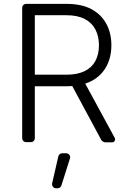

<svg xmlns="http://www.w3.org/2000/svg" viewBox="-20 -748 671 1009"><path d="M511.7 -13.5 359.7 -295.8Q346.6 -294.7 332 -294.7H163V-21.7Q163 -13.1 157 -7.1Q150.9 -1.1 142 -1.1H117.2Q108.7 -1.1 102.6 -7.1Q96.6 -13.1 96.6 -21.7V-707Q96.6 -715.6 102.6 -721.6Q108.7 -727.6 117.2 -727.6H331Q408.4 -727.6 460.6 -699.9Q512.8 -671.5 538.7 -622.9Q565.3 -573.9 565.3 -510.3Q565.3 -446.7 538.7 -398.1Q512.4 -349.4 460.6 -322.1Q443.9 -313.6 427.9 -308.6L583.1 -23.1Q584.9 -19.9 584.9 -15.6Q584.9 -9.2 580.4 -4.6Q576 0 569.6 0H534.4Q527.7 0 521.5 -3.7Q515.3 -7.5 511.7 -13.5ZM330.3 -355.5Q386.7 -355.5 425.1 -374.3Q462.7 -392.8 481.5 -427.9Q500 -463.1 500 -510.3Q500 -557.5 481.2 -593.4Q462.4 -629.3 424.7 -648.4Q387.1 -668 329.2 -668H163V-355.5ZM253.9 215.9 286.6 73.5Q288.4 66.4 294 62Q299.7 57.5 306.8 57.5H327.8Q336.6 57.5 342.7 63.7Q348.7 70 348.7 78.1Q348.7 81.3 347.7 84.5L302.6 226.9Q300.4 233.3 294.9 237.4Q289.4 241.5 282.7 241.5H274.1Q265.6 241.5 259.6 235.3Q253.6 229 253.6 220.5Q253.6 217.3 253.9 215.9Z"/></svg>

Font: DeltaSans Light
Style: Regular
Weight: 300
Designer: Rasmus Andersson
Foundry: rsms
Version: Version 3.012